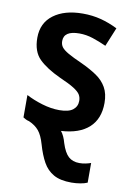

<svg xmlns="http://www.w3.org/2000/svg" viewBox="-89 -609 620 904"><g transform="rotate(10 221.5 -156.5)"><path d="M317 240Q264 240 232 222Q200 204 181 170Q162 136 148 87Q136 45 118.5 24Q101 3 71 -10Q62 -12 55 -15.5Q48 -19 42 -23V-130Q76 -112 119 -99Q162 -86 202 -86Q246 -86 266.5 -102Q287 -118 287 -145Q287 -162 279 -175Q271 -188 248 -202.5Q225 -217 179 -237Q112 -268 76.5 -303Q41 -338 41 -404Q41 -475 93.5 -514Q146 -553 233 -553Q279 -553 319.5 -542.5Q360 -532 400 -512L363 -422Q330 -437 298 -447.5Q266 -458 233 -458Q159 -458 159 -409Q159 -392 168 -380Q177 -368 200.5 -354.5Q224 -341 267 -322Q310 -302 341 -281Q372 -260 389 -230Q406 -200 406 -156Q406 -80 360 -38Q314 4 227 9Q243 29 252 63Q266 107 286 125Q306 143 338 143Q353 143 367.5 140Q382 137 393 133V227Q380 233 359 236.5Q338 240 317 240Z"/></g></svg>

Font: Noto Sans SemiCondensed SemiBold
Style: Regular
Weight: 600
Width: 4
Designer: Monotype Design Team
Foundry: Monotype Imaging Inc.
Version: Version 2.013; ttfautohint (v1.8.4.7-5d5b)